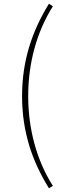

<svg xmlns="http://www.w3.org/2000/svg" viewBox="-20 -824 339 1035"><path d="M244 191 265 178C177 40 132 -130 132 -306C132 -482 177 -651 265 -790L244 -804C154 -658 99 -499 99 -306C99 -112 154 46 244 191Z"/></svg>

Font: Noto Sans CJK HK Thin
Style: Regular
Weight: 100
Designer: Ryoko NISHIZUKA 西塚涼子 (kana, bopomofo & ideographs); Paul D. Hunt (Latin, Greek & Cyrillic); Sandoll Communications 산돌커뮤니
Foundry: Adobe
Version: Version 2.004;hotconv 1.0.118;makeotfexe 2.5.65603